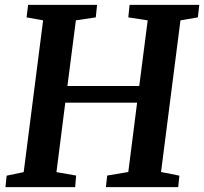

<svg xmlns="http://www.w3.org/2000/svg" viewBox="-20 -767 837 787"><path d="M7.3 -46.9 77.1 -61.5 156.7 -683.6 88.9 -695.8 95.2 -747.1H377.9L372.6 -695.8L291 -683.6L256.3 -414.6H550.8L585.4 -683.6L505.9 -695.8L511.2 -747.1H796.9L791 -695.8L719.7 -683.6L640.1 -62L715.3 -46.9L710.4 0H414.1L419.4 -47.4L505.9 -62L542 -346.2H247.6L211.4 -61.5L292 -47.4L288.1 0H2.4Z"/></svg>

Font: Brush Lettering One
Style: Bold Italic
Weight: 400
Italic angle: -7°
Designer: Eben Sorkin
Foundry: Eben Sorkin
Version: Version 1.001